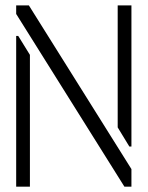

<svg xmlns="http://www.w3.org/2000/svg" viewBox="-20 -704 557 724"><path d="M41 0V-568.4H48.8L92.8 -497.1V0ZM41 -651.4V-683.6H88.9L475.6 -66.4V0H449.2ZM423.8 -223.6V-683.6H475.6V-151.4H467.8Z"/></svg>

Font: Post No Bills Colombo
Style: Regular
Weight: 500
Designer: Kosala Senevirathne, Siva Puranthara, Lasantha Premarathna, Tharique Azeez
Foundry: Mooniak
Version: Version 1.220 ; ttfautohint (v1.5)